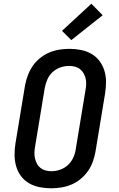

<svg xmlns="http://www.w3.org/2000/svg" viewBox="-20 -1006 640 1034"><path d="M256 8Q224 8 193.5 2Q163 -4 137.5 -18.5Q112 -33 94 -56.5Q76 -80 67.5 -109Q59 -138 58.5 -169Q58 -200 63 -232L115 -547Q120 -574 130 -600.5Q140 -627 156 -650.5Q172 -674 195.5 -693Q219 -712 245 -723Q271 -734 299 -738.5Q327 -743 353 -743Q385 -743 415.5 -737Q446 -731 471.5 -716.5Q497 -702 515 -678.5Q533 -655 542 -626Q551 -597 551 -566Q551 -535 546 -503L494 -188Q489 -161 479.5 -134.5Q470 -108 453.5 -84.5Q437 -61 414 -42Q391 -23 364.5 -12Q338 -1 310 3.5Q282 8 256 8ZM257 -84Q280 -84 303.5 -92Q327 -100 345.5 -117Q364 -134 374.5 -157Q385 -180 388 -203L440 -518Q443 -534 444 -550.5Q445 -567 441.5 -582Q438 -597 430.5 -610.5Q423 -624 411 -633.5Q399 -643 383.5 -647Q368 -651 352 -651Q329 -651 305.5 -643Q282 -635 263.5 -618Q245 -601 235 -578Q225 -555 221 -532L169 -217Q166 -201 165.5 -184.5Q165 -168 168.5 -153Q172 -138 179 -124.5Q186 -111 198 -101.5Q210 -92 225.5 -88Q241 -84 257 -84ZM364 -790 314 -840 472 -986 533 -924Z"/></svg>

Font: Iosevka Etoile Semibold
Style: Italic
Weight: 600
Italic angle: -9°
Designer: Belleve Invis
Foundry: Belleve Invis
Version: Version 22.1.2; ttfautohint (v1.8.4)